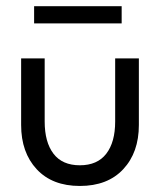

<svg xmlns="http://www.w3.org/2000/svg" viewBox="-20 -604 548 636"><path d="M93 -526.5V-583.5H383V-526.5ZM128 -201.5Q128 -133 157.2 -94.8Q186.5 -56.5 244.5 -56.5Q302.5 -56.5 332 -94.8Q361.5 -133 361.5 -201.5V-410.5H440V-190Q440 -99 388.2 -43.5Q336.5 12 244.5 12Q153 12 101.5 -43.5Q50 -99 50 -190V-410.5H128Z"/></svg>

Font: League Spartan
Style: Regular
Weight: 350
Foundry: The League of Moveable Type
Version: Version 2.002